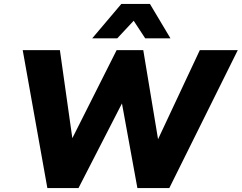

<svg xmlns="http://www.w3.org/2000/svg" viewBox="-20 -961 1235 981"><path d="M222 0 96 -705H286L354 -224H334L576 -705H712L792 -223H775L1001 -705H1195L845 0H682L601 -444H609L381 0ZM451 -765 600 -941H746L851 -765H722L663 -855L579 -765Z"/></svg>

Font: Nunito Sans 9pt Black
Style: Italic
Weight: 900
Italic angle: -9°
Version: Version 3.101;gftools[0.9.27]